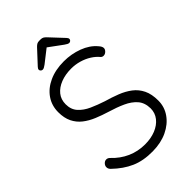

<svg xmlns="http://www.w3.org/2000/svg" viewBox="-265 -987 1092 1092"><g transform="rotate(-45 281.0 -441.0)"><path d="M287.2 10Q211.2 10.8 155.2 -13.9Q99.2 -38.5 47.5 -88.5Q42.8 -92.8 39.5 -98.9Q36.2 -105 36.2 -113Q36.2 -124.8 45.6 -134.8Q55 -144.8 67.2 -144.8Q78.8 -144.8 88.5 -135Q128 -92.8 177.5 -70.8Q227 -48.8 284.2 -48.8Q331.8 -48.8 369.5 -64Q407.2 -79.2 429.2 -107Q451.2 -134.8 451.2 -171.8Q450.5 -217.5 425.8 -246Q401 -274.5 359.9 -293.1Q318.8 -311.8 269.2 -326.5Q228 -339 190.8 -354.4Q153.5 -369.8 124.9 -392.2Q96.2 -414.8 80 -447.8Q63.8 -480.8 63.8 -527.5Q63.8 -580.5 92 -621.6Q120.2 -662.8 171.6 -686.4Q223 -710 291.2 -710Q350.2 -710 404.6 -689.8Q459 -669.5 491 -631.2Q505.8 -615 505.8 -602.2Q505.8 -591.5 495.9 -581.8Q486 -572 473.5 -572Q463.8 -572 457 -578.8Q439.5 -600.2 413.6 -616.5Q387.8 -632.8 356.2 -642Q324.8 -651.2 291.2 -651.2Q243.8 -651.2 206.4 -636.5Q169 -621.8 147.2 -594.9Q125.5 -568 125.5 -529.5Q125.5 -487.5 149.8 -460.5Q174 -433.5 213 -416Q252 -398.5 295.8 -384.2Q339.2 -371.8 378.8 -356.4Q418.2 -341 448.6 -317.9Q479 -294.8 496.2 -259.6Q513.5 -224.5 513.5 -172Q513.5 -121.2 484.6 -80.2Q455.8 -39.2 405.1 -15Q354.5 9.2 287.2 10ZM270.8 -840.2 288.5 -843.2 200 -774Q192 -768.5 185.6 -764.8Q179.2 -761 173 -761Q166 -761 161.1 -766Q156.2 -771 156.2 -776.2Q156.2 -780.5 158.1 -784.2Q160 -788 164.5 -792.8L241 -875.2Q248.8 -883.2 256 -887.4Q263.2 -891.5 274.2 -891.5H285.8Q296.8 -891.5 304 -887.4Q311.2 -883.2 319 -875.2L395.5 -793.5Q400 -788.8 401.9 -785Q403.8 -781.2 403.8 -777Q403.8 -771.8 399 -766.8Q394.2 -761.8 387 -761.8Q381.5 -761.8 374.8 -765.5Q368 -769.2 360 -774.8Z"/></g></svg>

Font: Quicksand Variable Light
Style: Regular
Weight: 300
Designer: Andrew Paglinawan
Foundry: Andrew Paglinawan
Version: Version 3.004